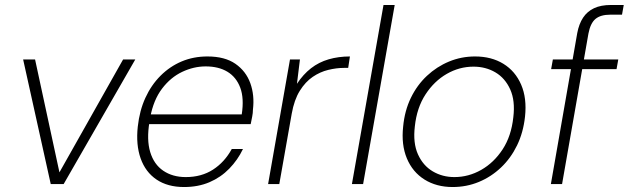

<svg xmlns="http://www.w3.org/2000/svg" viewBox="-20 -740 2528 772"><path d="M184 0 73 -501H121L219 -47L475 -501H524L236 0Z M720 12Q654 12 609.5 -18Q565 -48 545.5 -103Q526 -158 534 -231Q541 -295 564.5 -346.5Q588 -398 625.5 -435.5Q663 -473 710.5 -493Q758 -513 814 -513Q884 -513 926.5 -483.5Q969 -454 986.5 -405.5Q1004 -357 997 -299Q997 -286 994 -271Q991 -256 988 -241H567L574 -280H952Q962 -345 946 -387.5Q930 -430 894.5 -451.5Q859 -473 807 -473Q759 -473 712.5 -451Q666 -429 631.5 -383.5Q597 -338 584 -268L581 -250Q569 -178 584 -128.5Q599 -79 636.5 -53.5Q674 -28 727 -28Q790 -28 836.5 -58Q883 -88 912 -141H957Q936 -97 902 -62Q868 -27 822.5 -7.5Q777 12 720 12Z M1058 0 1146 -501H1186L1174 -403Q1199 -441 1230.5 -465.5Q1262 -490 1301.5 -501.5Q1341 -513 1387 -513L1380 -467H1363Q1333 -467 1300 -459Q1267 -451 1237.5 -431Q1208 -411 1185.5 -375Q1163 -339 1153 -283L1103 0Z M1395 0 1522 -720H1567L1440 0Z M1800 12Q1735 12 1687 -18Q1639 -48 1616 -103Q1593 -158 1601 -231Q1607 -295 1632 -346.5Q1657 -398 1696.5 -435Q1736 -472 1785.5 -492.5Q1835 -513 1890 -513Q1956 -513 2004 -483.5Q2052 -454 2075.5 -399.5Q2099 -345 2091 -271Q2084 -207 2059 -155.5Q2034 -104 1994.5 -66.5Q1955 -29 1905.5 -8.5Q1856 12 1800 12ZM1807 -28Q1864 -28 1915 -57Q1966 -86 2001 -139.5Q2036 -193 2044 -269Q2052 -335 2031.5 -380.5Q2011 -426 1972 -449Q1933 -472 1884 -472Q1827 -472 1776.5 -443Q1726 -414 1691 -360.5Q1656 -307 1648 -232Q1640 -165 1660.5 -119.5Q1681 -74 1720 -51Q1759 -28 1807 -28Z M2195 0 2301 -607Q2308 -644 2324.5 -669Q2341 -694 2368.5 -707Q2396 -720 2437 -720H2488L2481 -681H2434Q2395 -681 2374.5 -664Q2354 -647 2346 -605L2240 0ZM2196 -462 2203 -501H2466L2459 -462Z"/></svg>

Font: DM Sans 18pt ExtraLight
Style: Italic
Weight: 250
Italic angle: -10°
Designer: Colophon Foundry, Jonny Pinhorn
Foundry: Colophon Foundry
Version: Version 4.004;gftools[0.9.30]